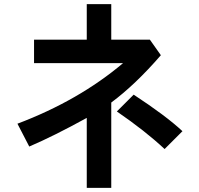

<svg xmlns="http://www.w3.org/2000/svg" viewBox="-20 -769 960 925"><path d="M516 136H398V-201Q240 -114 121 -63L64 -173Q360 -285 573 -465H144V-578H398V-749H516V-578H702L755 -503Q632 -361 516 -275ZM773 -51Q680 -138 543 -232L624 -313Q781 -210 859 -137Z"/></svg>

Font: LINE Seed Sans KR Bold
Style: Regular
Weight: 700
Designer: LINE BX Design & Sandoll Inc & Dalton Maag Ltd
Foundry: Sandoll Inc.
Version: Version 1.000